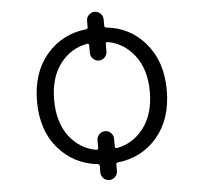

<svg xmlns="http://www.w3.org/2000/svg" viewBox="-60 -916 1121 1058"><g transform="rotate(-5 500.0 -387.5)"><path d="M446.3 -93.8Q450.2 -93.8 453.1 -96.2Q456.1 -98.6 456.1 -102.5V-146.5Q456.1 -165 469.7 -178.7Q483.4 -192.4 502 -192.4Q520.5 -192.4 534.2 -178.7Q547.9 -165 547.9 -146.5V-102.5Q547.9 -98.6 550.8 -96.2Q553.7 -93.8 557.6 -93.8Q646.5 -109.4 705.1 -183.6Q766.6 -262.7 766.6 -387.7Q766.6 -512.7 705.1 -590.8Q646.5 -665 557.6 -680.7Q553.7 -680.7 550.8 -678.2Q547.9 -675.8 547.9 -671.9V-628.9Q547.9 -610.4 534.2 -596.7Q520.5 -583 502 -583Q483.4 -583 469.7 -596.7Q456.1 -610.4 456.1 -628.9V-671.9Q456.1 -675.8 453.1 -678.2Q450.2 -680.7 446.3 -680.7Q356.4 -665 297.9 -590.8Q237.3 -512.7 237.3 -387.7Q237.3 -262.7 297.9 -183.6Q356.4 -109.4 446.3 -93.8ZM547.9 -771.5Q547.9 -761.7 557.6 -760.7Q689.5 -747.1 773.4 -648.4Q860.4 -547.9 860.4 -387.7Q860.4 -227.5 774.4 -127Q690.4 -29.3 557.6 -14.6Q547.9 -13.7 547.9 -3.9V32.2Q547.9 50.8 534.2 64.5Q520.5 78.1 502 78.1Q483.4 78.1 469.7 64.5Q456.1 50.8 456.1 32.2V-3.9Q456.1 -13.7 446.3 -14.6Q314.5 -29.3 229.5 -127Q142.6 -227.5 142.6 -387.7Q142.6 -547.9 229.5 -648.4Q313.5 -746.1 446.3 -760.7Q456.1 -761.7 456.1 -771.5V-806.6Q456.1 -825.2 469.7 -838.9Q483.4 -852.5 502 -852.5Q520.5 -852.5 534.2 -838.9Q547.9 -825.2 547.9 -806.6Z"/></g></svg>

Font: Rounded-X Mgen+ 1mn regular
Style: Regular
Weight: 400
Designer: [Source Han Sans]
Ryoko NISHIZUKA  (kana & ideographs); Paul D. Hunt (Latin, Greek & Cyrillic); Wenlong ZHANG  (bopomofo
Version: Version 1.059.20150602